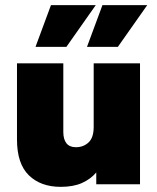

<svg xmlns="http://www.w3.org/2000/svg" viewBox="-20 -716 610 746"><path d="M216 10Q138 10 92 -35Q46 -80 46 -174V-470H226V-203Q226 -175 238 -159.5Q250 -144 275 -144Q304 -144 324 -162.5Q344 -181 344 -223V-470H524V0H354V-46Q332 -20 298.5 -5Q265 10 216 10ZM318 -534 378 -696H552L438 -534ZM118 -534 178 -696H352L238 -534Z"/></svg>

Font: Gantari Black
Style: Regular
Weight: 900
Version: Version 1.000